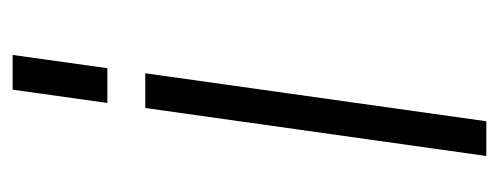

<svg xmlns="http://www.w3.org/2000/svg" viewBox="-263 -527 790 304"><g transform="rotate(90 132.0 -375.0)"><path d="M96 -210 172 -750H227L151 -210ZM67 0 88 -150H143L122 0Z"/></g></svg>

Font: Mohave Light
Style: Italic
Weight: 300
Italic angle: -8°
Designer: Gumpita Rahayu
Foundry: Tokotype
Version: Version 2.003